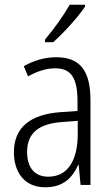

<svg xmlns="http://www.w3.org/2000/svg" viewBox="-20 -785 475 815"><path d="M341 -757V-765H276C249 -718 212 -666 171 -617V-606H206C249 -644 312 -713 341 -757ZM219 -542C170 -542 122 -528 81 -504L99 -461C141 -484 179 -495 214 -495C280 -495 309 -457 309 -355V-314L238 -309C110 -300 39 -245 39 -139C39 -55 83 10 172 10C248 10 287 -30 312 -85H314L322 0H364V-359C364 -485 320 -542 219 -542ZM244 -267 310 -272V-216C310 -105 268 -35 185 -35C129 -35 95 -71 95 -140C95 -219 143 -260 244 -267Z"/></svg>

Font: Noto Sans Devanagari Condensed Light
Style: Regular
Weight: 300
Width: 3
Designer: Jelle Bosma - Monotype Design Team
Foundry: Monotype Imaging Inc.
Version: Version 2.004